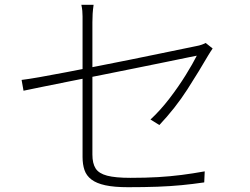

<svg xmlns="http://www.w3.org/2000/svg" viewBox="-20 -779 1040 800"><path d="M324 -125Q324 -149 324 -193.5Q324 -238 324 -293Q324 -348 324 -407Q324 -466 324 -520.5Q324 -575 324 -618.5Q324 -662 324 -686Q324 -699 324 -710.5Q324 -722 323 -733.5Q322 -745 319 -759H370Q367 -738 366 -721.5Q365 -705 365 -686Q365 -663 365 -619.5Q365 -576 365 -521.5Q365 -467 365 -409Q365 -351 365 -296.5Q365 -242 365 -199.5Q365 -157 365 -135Q365 -98 378.5 -77Q392 -56 426.5 -47Q461 -38 524 -38Q587 -38 638 -41Q689 -44 736 -50Q783 -56 833 -65L831 -19Q783 -12 736.5 -7.5Q690 -3 636.5 -1Q583 1 513 1Q456 1 419 -7Q382 -15 361 -31Q340 -47 332 -70.5Q324 -94 324 -125ZM866 -577Q862 -572 857 -563.5Q852 -555 848 -549Q830 -518 808 -482Q786 -446 761 -407Q736 -368 706.5 -330.5Q677 -293 644 -258L607 -281Q648 -319 686 -368.5Q724 -418 754 -466.5Q784 -515 800 -547Q799 -547 765 -540Q731 -533 675 -521.5Q619 -510 549.5 -496Q480 -482 408 -467.5Q336 -453 269.5 -440Q203 -427 153 -416.5Q103 -406 78 -401L70 -446Q96 -449 144.5 -457.5Q193 -466 255.5 -478Q318 -490 387 -503.5Q456 -517 523 -530.5Q590 -544 647.5 -556Q705 -568 744.5 -576Q784 -584 798 -587Q810 -589 821 -593Q832 -597 837 -600Z"/></svg>

Font: Noto Sans KR ExtraLight
Style: Regular
Weight: 250
Designer: Ryoko NISHIZUKA  (kana, bopomofo & ideographs); Paul D. Hunt (Latin, Greek & Cyrillic); Sandoll Communications , Soo-you
Foundry: Adobe
Version: Version 2.004-H2;hotconv 1.0.118;makeotfexe 2.5.65603